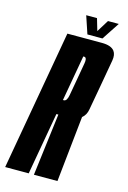

<svg xmlns="http://www.w3.org/2000/svg" viewBox="-160 -837 594 894"><g transform="rotate(15 136.5 -390.0)"><path d="M-41 0 78 -675H244.5Q289.5 -675 305.5 -653.5Q317.5 -637 312.5 -608Q300.5 -541 290 -480.5Q279.5 -422 268.5 -361Q264 -333 244.5 -317.5L211 0H97.5L135 -300H125.5L72.5 0ZM138 -371H142.5Q157 -371 162.5 -401.5Q168 -432 176.5 -480.5Q185 -529.5 190.5 -560.5Q195 -585 186.5 -590Q184.5 -591.5 181.5 -591.5H177ZM169 -695.5 140.5 -780.5H192.5L209.5 -722.5L245.5 -780.5H297.5L241.5 -695.5Z"/></g></svg>

Font: Anybody UltraCondensed SemiBold
Style: Italic
Weight: 600
Width: 1
Italic angle: -10°
Designer: Tyler Finck
Foundry: Etcetera Type Company
Version: Version 1.010; ttfautohint (v1.8.3) -l 8 -r 50 -G 200 -x 14 